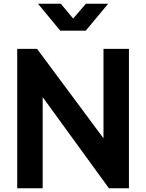

<svg xmlns="http://www.w3.org/2000/svg" viewBox="-20 -1006 781 1026"><path d="M72 -745H178L533 -267V-745H669V0H562L208 -487V0H72ZM183 -986H305L371 -907L439 -986H558L438 -842H302Z"/></svg>

Font: Eudoxus Sans
Style: Bold
Weight: 700
Designer: Stijn de Vries
Foundry: tokotype
Version: Version 2.005